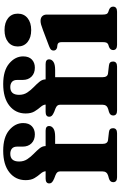

<svg xmlns="http://www.w3.org/2000/svg" viewBox="210 -980 770 1231"><g transform="rotate(-90 595.5 -365.0)"><path d="M288 -93.5Q288 -61 312 -58L363.5 -52Q388.5 -49.5 388.5 -26Q388.5 0 356.5 0H74Q42.5 0 42.5 -25Q42.5 -45.5 67.5 -52.5L84 -57Q111.5 -65 111.5 -93V-365.5Q111.5 -375 106.5 -382Q101.5 -389 87 -395L66 -403Q47.5 -411 41 -418Q34.5 -425 34.5 -434.5Q34.5 -458 65.5 -458H112.5Q111.5 -474 97.5 -489.8Q83.5 -505.5 69.5 -528Q55.5 -550.5 55.5 -586Q55.5 -650.5 105.2 -690.2Q155 -730 244.5 -730Q330.5 -730 376 -691.5Q421.5 -653 421.5 -602Q421.5 -565.5 401.2 -546.2Q381 -527 349 -527Q313.5 -527 292 -548.2Q270.5 -569.5 270.5 -605V-640.5Q270.5 -663 258 -673.8Q245.5 -684.5 224.5 -684.5Q175 -684.5 175 -628Q175 -598 190 -575.5Q205 -553 224.5 -534.2Q244 -515.5 259 -497.2Q274 -479 274 -458H372.5Q402.5 -458 402.5 -435.5Q402.5 -419 386.5 -408Q370.5 -397 334.5 -397H288ZM715.5 -93.5Q715.5 -61 739.5 -58L791 -52Q816 -49.5 816 -26Q816 0 784 0H501.5Q470 0 470 -25Q470 -45.5 495 -52.5L511.5 -57Q539 -65 539 -93V-365.5Q539 -375 534 -382Q529 -389 514.5 -395L493.5 -403Q475 -411 468.5 -418Q462 -425 462 -434.5Q462 -458 493 -458H540Q539 -474 525 -489.8Q511 -505.5 497 -528Q483 -550.5 483 -586Q483 -650.5 532.8 -690.2Q582.5 -730 672 -730Q758 -730 803.5 -691.5Q849 -653 849 -602Q849 -565.5 828.8 -546.2Q808.5 -527 776.5 -527Q741 -527 719.5 -548.2Q698 -569.5 698 -605V-640.5Q698 -663 685.5 -673.8Q673 -684.5 652 -684.5Q602.5 -684.5 602.5 -628Q602.5 -598 617.5 -575.5Q632.5 -553 652 -534.2Q671.5 -515.5 686.5 -497.2Q701.5 -479 701.5 -458H800Q830 -458 830 -435.5Q830 -419 814 -408Q798 -397 762 -397H715.5ZM1017.5 -550.5Q969.5 -550.5 941 -573.8Q912.5 -597 912.5 -636.5Q912.5 -675.5 941 -698.5Q969.5 -721.5 1017.5 -721.5Q1066 -721.5 1094.5 -698.5Q1123 -675.5 1123 -636.5Q1123 -597 1094.5 -573.8Q1066 -550.5 1017.5 -550.5ZM1117 -451.5V-93.5Q1117 -75 1120.8 -67.2Q1124.5 -59.5 1133 -56.5L1147.5 -51.5Q1168 -43.5 1168 -25.5Q1168 0 1135 0H922.5Q889.5 0 889.5 -25.5Q889.5 -43 909.5 -51.5L925 -56.5Q933 -60 936.8 -67.5Q940.5 -75 940.5 -93V-353Q940.5 -367.5 936.5 -373.8Q932.5 -380 923.5 -382L905 -384.5Q886.5 -390 886.5 -407Q886.5 -417.5 892.2 -423.5Q898 -429.5 913.5 -435.5L1015 -474Q1038.5 -483 1052.2 -486.8Q1066 -490.5 1076 -490.5Q1096.5 -490.5 1106.8 -479.5Q1117 -468.5 1117 -451.5Z"/></g></svg>

Font: Fraunces 9pt
Style: Bold
Weight: 700
Version: Version 1.000;[b76b70a41]